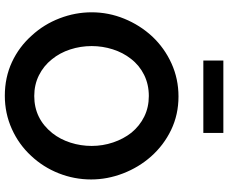

<svg xmlns="http://www.w3.org/2000/svg" viewBox="-95 -846 946 796"><g transform="rotate(90 378.0 -448.0)"><path d="M531 -901H231V-818H531ZM626 -104Q673 -154 698.5 -218.5Q724 -283 724 -353Q724 -420 699 -485Q674 -550 629 -601Q582 -654 518.5 -684.5Q455 -715 380 -715Q307 -715 243 -686Q179 -657 131 -606Q84 -555 57.5 -490Q31 -425 31 -355Q31 -287 56 -222Q81 -157 127 -107Q174 -54 237.5 -24.5Q301 5 377 5Q450 5 514.5 -24Q579 -53 626 -104ZM224 -518Q251 -553 290.5 -572.5Q330 -592 378 -592Q425 -592 463.5 -573Q502 -554 530 -520Q556 -487 570.5 -444Q585 -401 585 -355Q585 -310 571.5 -267.5Q558 -225 532 -192Q472 -117 378 -117Q331 -117 292 -136.5Q253 -156 226 -190Q199 -223 185 -266Q171 -309 171 -355Q171 -400 184.5 -442.5Q198 -485 224 -518Z"/></g></svg>

Font: RT Raleway Bold
Style: Regular
Weight: 400
Designer: Matt McInerney, Pablo Impallari, Rodrigo Fuenzalida — Edited by Milan Moffatt in April 2016
Foundry: Matt McInerney, Pablo Impallari, Rodrigo Fuenzalida — Edited by Milan Moffatt in April 2016
Version: Version 3.001